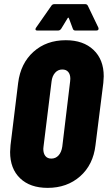

<svg xmlns="http://www.w3.org/2000/svg" viewBox="-20 -903 523 931"><path d="M29 -166Q29 -177 31 -199L68 -501Q80 -596 142.5 -652Q205 -708 299 -708Q384 -708 433.5 -661Q483 -614 483 -533Q483 -523 481 -501L443 -199Q432 -104 368.5 -48Q305 8 211 8Q126 8 77.5 -38.5Q29 -85 29 -166ZM282 -192 320 -508Q321 -513 321 -521Q321 -542 311 -554Q301 -566 282 -566Q261 -566 247 -550Q233 -534 230 -508L191 -192L190 -181Q190 -159 200 -146.5Q210 -134 229 -134Q250 -134 264 -149.5Q278 -165 282 -192ZM152 -761Q152 -765 155 -769L229 -875Q234 -883 244 -883H393Q402 -883 406 -875L457 -769Q458 -767 458 -764Q458 -755 447 -755H345Q336 -755 333 -764L314 -815Q311 -820 308 -815L277 -764Q271 -755 262 -755H161Q152 -755 152 -761Z"/></svg>

Font: Barlow Condensed ExtraBold
Style: Italic
Weight: 800
Width: 3
Italic angle: -7°
Designer: Jeremy Tribby
Foundry: Tribby Type
Version: Version 1.408